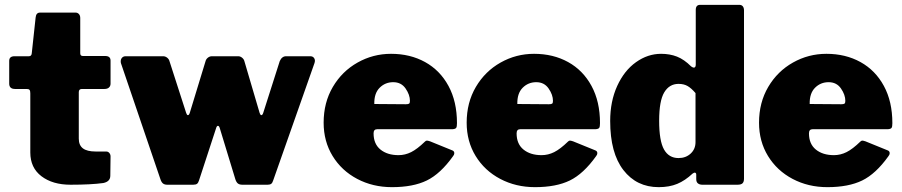

<svg xmlns="http://www.w3.org/2000/svg" viewBox="-20 -762 3720 792"><path d="M318 -395Q305 -395 305 -382V-190Q305 -163 322 -150Q339 -137 375 -137H418Q426 -137 431 -131Q436 -125 436 -117L435 -37Q435 -13 406 -7Q355 0 271 0Q197 0 151 -35Q105 -70 105 -133V-377Q105 -387 102 -391Q99 -395 90 -395H42Q18 -395 18 -417V-511Q18 -530 40 -530H99Q110 -530 111 -542L127 -690Q129 -710 145 -710H292Q300 -710 305.5 -704Q311 -698 311 -688V-542Q311 -531 322 -531H414Q436 -531 436 -512V-417Q436 -407 429.5 -401Q423 -395 411 -395Z M1279 -511Q1279 -507 1277 -501L1107 -18Q1104 -8 1099 -4Q1094 0 1084 0H980Q968 0 961.5 -5Q955 -10 951 -22L887 -232Q884 -243 879 -243Q874 -243 871 -232L801 -18Q798 -8 793 -4Q788 0 777 0H670Q659 0 652.5 -5Q646 -10 642 -22L479 -501Q478 -504 478 -509Q478 -518 483.5 -524Q489 -530 498 -530H653Q662 -530 669.5 -524Q677 -518 679 -510L748 -296Q751 -287 755 -287Q760 -287 763 -297L828 -510Q830 -518 837.5 -524Q845 -530 854 -530H963Q971 -530 978.5 -524Q986 -518 988 -510L1051 -296Q1054 -287 1058 -287Q1063 -287 1066 -297L1134 -510Q1143 -530 1160 -530H1260Q1269 -530 1274 -524.5Q1279 -519 1279 -511Z M1624 -122Q1651 -122 1676 -134.5Q1701 -147 1733 -178Q1737 -182 1741 -182Q1745 -182 1754 -179L1845 -142Q1854 -139 1854 -130Q1854 -124 1849 -118Q1797 -45 1740.5 -17.5Q1684 10 1597 10Q1518 10 1453.5 -24Q1389 -58 1352 -118.5Q1315 -179 1315 -256Q1315 -339 1353 -403.5Q1391 -468 1455 -504Q1519 -540 1593 -540Q1672 -540 1733.5 -506Q1795 -472 1830 -407.5Q1865 -343 1865 -254Q1865 -240 1862 -235Q1859 -230 1847 -229H1536Q1521 -229 1521 -212Q1521 -168 1549.5 -145Q1578 -122 1624 -122ZM1654 -332Q1664 -332 1667.5 -334.5Q1671 -337 1671 -346Q1671 -371 1653 -397Q1635 -423 1602 -423Q1569 -423 1546 -400Q1523 -377 1524 -333Z M2214 -122Q2241 -122 2266 -134.5Q2291 -147 2323 -178Q2327 -182 2331 -182Q2335 -182 2344 -179L2435 -142Q2444 -139 2444 -130Q2444 -124 2439 -118Q2387 -45 2330.5 -17.5Q2274 10 2187 10Q2108 10 2043.5 -24Q1979 -58 1942 -118.5Q1905 -179 1905 -256Q1905 -339 1943 -403.5Q1981 -468 2045 -504Q2109 -540 2183 -540Q2262 -540 2323.5 -506Q2385 -472 2420 -407.5Q2455 -343 2455 -254Q2455 -240 2452 -235Q2449 -230 2437 -229H2126Q2111 -229 2111 -212Q2111 -168 2139.5 -145Q2168 -122 2214 -122ZM2244 -332Q2254 -332 2257.5 -334.5Q2261 -337 2261 -346Q2261 -371 2243 -397Q2225 -423 2192 -423Q2159 -423 2136 -400Q2113 -377 2114 -333Z M2852 -23V-42Q2852 -46 2850 -48Q2848 -50 2846 -50Q2843 -50 2837 -46Q2806 -17 2773.5 -3.5Q2741 10 2697 10Q2606 10 2551.5 -60.5Q2497 -131 2497 -263Q2497 -344 2526 -407.5Q2555 -471 2603.5 -505.5Q2652 -540 2707 -540Q2743 -540 2772.5 -528.5Q2802 -517 2831 -488Q2838 -483 2842 -483Q2850 -483 2850 -496V-721Q2850 -742 2868 -742H3030Q3039 -742 3044 -736Q3049 -730 3049 -719V-25Q3049 -12 3043 -6Q3037 0 3022 0H2877Q2866 0 2859 -5.5Q2852 -11 2852 -23ZM2779 -416Q2741 -416 2720 -381Q2699 -346 2699 -264Q2699 -181 2719 -145.5Q2739 -110 2779 -110Q2809 -110 2829 -128.5Q2849 -147 2849 -176V-378Q2832 -398 2816.5 -407Q2801 -416 2779 -416Z M3420 -122Q3447 -122 3472 -134.5Q3497 -147 3529 -178Q3533 -182 3537 -182Q3541 -182 3550 -179L3641 -142Q3650 -139 3650 -130Q3650 -124 3645 -118Q3593 -45 3536.5 -17.5Q3480 10 3393 10Q3314 10 3249.5 -24Q3185 -58 3148 -118.5Q3111 -179 3111 -256Q3111 -339 3149 -403.5Q3187 -468 3251 -504Q3315 -540 3389 -540Q3468 -540 3529.5 -506Q3591 -472 3626 -407.5Q3661 -343 3661 -254Q3661 -240 3658 -235Q3655 -230 3643 -229H3332Q3317 -229 3317 -212Q3317 -168 3345.5 -145Q3374 -122 3420 -122ZM3450 -332Q3460 -332 3463.5 -334.5Q3467 -337 3467 -346Q3467 -371 3449 -397Q3431 -423 3398 -423Q3365 -423 3342 -400Q3319 -377 3320 -333Z"/></svg>

Font: Libre Franklin Black
Style: Regular
Weight: 900
Designer: Pablo Impallari, Rodrigo Fuenzalida
Foundry: Impallari Type
Version: Version 1.002; ttfautohint (v1.5)